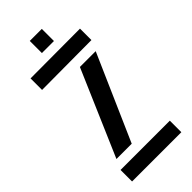

<svg xmlns="http://www.w3.org/2000/svg" viewBox="-231 -753 795 795"><g transform="rotate(-45 167.0 -355.5)"><path d="M26.5 -531.5V-599L317 -600V-533ZM42 -111.5 204.5 -488H297L131.5 -111.5ZM22 0V-67.5H310.5V0ZM134 -640V-711H204.5V-640Z"/></g></svg>

Font: Big Shoulders Stencil Text Medium
Style: Regular
Weight: 500
Designer: Patric King
Foundry: XO Type Co
Version: Version 1.000